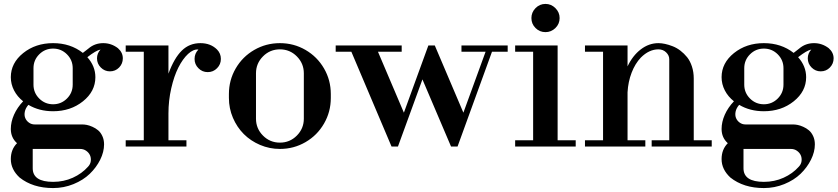

<svg xmlns="http://www.w3.org/2000/svg" viewBox="-20 -748 4275 980"><path d="M251 211.9Q147.5 211.9 80.1 158.2Q35.2 116.7 35.2 64Q35.2 14.6 66.9 -17.1Q35.2 -45.4 35.2 -89.8Q35.2 -125.5 51.5 -162.4Q67.9 -199.2 98.1 -231Q68.4 -254.4 51.8 -286.4Q35.2 -318.4 35.2 -354Q35.2 -426.3 98.4 -477.1Q161.6 -527.8 251 -527.8Q339.4 -527.8 402.8 -478Q430.2 -500 431.2 -500Q463.4 -527.8 506.8 -527.8Q548.3 -527.8 582 -502Q606.9 -480 606.9 -450.2Q606.9 -422.9 587.9 -403.3Q568.8 -383.8 541 -383.8Q514.2 -383.8 494.6 -403.3Q475.1 -422.9 475.1 -450.2Q475.1 -475.6 493.2 -495.1Q470.7 -491.2 425.8 -456.1Q466.8 -410.2 466.8 -354Q466.8 -281.7 403.6 -231Q340.3 -180.2 251 -180.2Q179.7 -180.2 125 -212.9Q110.4 -196.3 106.7 -178Q103 -159.7 108.9 -145.5Q114.7 -131.3 127.7 -122.1Q140.6 -112.8 157.2 -112.8H399.9Q410.2 -112.8 423.1 -110.4Q436 -107.9 451.9 -100.8Q467.8 -93.8 480.7 -83Q493.7 -72.3 502.4 -53.5Q511.2 -34.7 511.2 -11.2Q511.2 27.3 491.5 67.1Q471.7 106.9 438.2 139.2Q404.8 171.4 355.2 191.7Q305.7 211.9 251 211.9ZM147 110.8Q147 180.2 251 180.2Q305.2 180.2 351.6 159.2Q397.9 138.2 429.2 103Q441.4 90.3 443.4 74Q445.3 57.6 439.2 44.2Q433.1 30.8 419.7 21.5Q406.2 12.2 389.2 12.2H147ZM150.9 -315.9Q150.9 -274.4 180.2 -245.1Q209.5 -215.8 251 -215.8Q292.5 -215.8 321.8 -245.1Q351.1 -274.4 351.1 -315.9V-399.9Q351.1 -441.4 321.8 -470.7Q292.5 -500 251 -500Q209.5 -500 180.2 -470.7Q150.9 -441.4 150.9 -399.9Z M621.6 0V-32.2H713.9V-483.9H621.6V-516.1H839.8V-372.1Q869.1 -451.7 908 -489.7Q946.8 -527.8 1002.9 -527.8Q1055.2 -527.8 1087.9 -495.1Q1107.4 -475.1 1107.4 -447.3Q1107.4 -419.4 1087.9 -399.9Q1068.4 -379.9 1040.3 -379.9Q1012.2 -379.9 992.7 -399.9Q973.1 -419.4 973.1 -447.3Q973.1 -475.1 992.7 -495.1Q967.3 -498 939.9 -472.7Q912.6 -447.3 890.4 -403.3Q868.2 -359.4 854 -296.9Q839.8 -234.4 839.8 -168.9V-32.2H931.6V0Z M1408.7 12.2Q1355.5 12.2 1307.4 -8.3Q1259.3 -28.8 1224.4 -63.7Q1189.5 -98.6 1168.9 -146.7Q1148.4 -194.8 1148.4 -248V-268.1Q1148.4 -338.9 1183.1 -398.7Q1217.8 -458.5 1277.8 -493.2Q1337.9 -527.8 1408.7 -527.8Q1479.5 -527.8 1539.3 -493.2Q1599.1 -458.5 1633.8 -398.7Q1668.5 -338.9 1668.5 -268.1V-248Q1668.5 -177.2 1633.8 -117.2Q1599.1 -57.1 1539.3 -22.5Q1479.5 12.2 1408.7 12.2ZM1286.6 -142.1Q1286.6 -91.8 1322.3 -55.9Q1357.9 -20 1408.7 -20Q1459.5 -20 1495.1 -55.9Q1530.8 -91.8 1530.8 -142.1V-374Q1530.8 -424.3 1495.1 -460.2Q1459.5 -496.1 1408.7 -496.1Q1357.9 -496.1 1322.3 -460.2Q1286.6 -424.3 1286.6 -374Z M1978.5 0 1773.4 -483.9H1693.4V-516.1H2030.3V-483.9H1909.2L2041.5 -172.9L2166.5 -516.1H2199.2L2345.2 -172.9L2458.5 -483.9H2335.4V-516.1H2571.3V-483.9H2491.2L2315.4 0H2282.2L2136.2 -342.8L2011.2 0Z M2609.4 0V-32.2H2701.2V-483.9H2609.4V-516.1H2826.2V-32.2H2918.5V0ZM2692.4 -655.8Q2692.4 -685.1 2713.4 -706.5Q2734.4 -728 2764.2 -728Q2793.5 -728 2814.9 -706.5Q2836.4 -685.1 2836.4 -655.8Q2836.4 -626 2814.9 -605Q2793.5 -584 2764.2 -584Q2734.4 -584 2713.4 -605Q2692.4 -626 2692.4 -655.8Z M2965.8 0V-32.2H3058.1V-483.9H2965.8V-516.1H3183.1V-409.2Q3209 -463.9 3250.5 -495.8Q3292 -527.8 3340.8 -527.8Q3356.4 -527.8 3374.5 -523.9Q3392.6 -520 3413.3 -512Q3434.1 -503.9 3452.9 -489.5Q3471.7 -475.1 3487.1 -456.1Q3502.4 -437 3511.7 -408.7Q3521 -380.4 3521 -347.2V-32.2H3612.8V0H3306.2V-32.2H3396V-445.8Q3396 -465.3 3380.1 -480.7Q3364.3 -496.1 3340.8 -496.1Q3293 -496.1 3251 -454.1Q3221.7 -423.3 3203.9 -377Q3186 -330.6 3183.1 -276.9V-32.2H3273.9V0Z M3878.9 211.9Q3775.4 211.9 3708 158.2Q3663.1 116.7 3663.1 64Q3663.1 14.6 3694.8 -17.1Q3663.1 -45.4 3663.1 -89.8Q3663.1 -125.5 3679.4 -162.4Q3695.8 -199.2 3726.1 -231Q3696.3 -254.4 3679.7 -286.4Q3663.1 -318.4 3663.1 -354Q3663.1 -426.3 3726.3 -477.1Q3789.6 -527.8 3878.9 -527.8Q3967.3 -527.8 4030.8 -478Q4058.1 -500 4059.1 -500Q4091.3 -527.8 4134.8 -527.8Q4176.3 -527.8 4210 -502Q4234.9 -480 4234.9 -450.2Q4234.9 -422.9 4215.8 -403.3Q4196.8 -383.8 4168.9 -383.8Q4142.1 -383.8 4122.6 -403.3Q4103 -422.9 4103 -450.2Q4103 -475.6 4121.1 -495.1Q4098.6 -491.2 4053.7 -456.1Q4094.7 -410.2 4094.7 -354Q4094.7 -281.7 4031.5 -231Q3968.3 -180.2 3878.9 -180.2Q3807.6 -180.2 3752.9 -212.9Q3738.3 -196.3 3734.6 -178Q3731 -159.7 3736.8 -145.5Q3742.7 -131.3 3755.6 -122.1Q3768.6 -112.8 3785.2 -112.8H4027.8Q4038.1 -112.8 4051 -110.4Q4064 -107.9 4079.8 -100.8Q4095.7 -93.8 4108.6 -83Q4121.6 -72.3 4130.4 -53.5Q4139.2 -34.7 4139.2 -11.2Q4139.2 27.3 4119.4 67.1Q4099.6 106.9 4066.2 139.2Q4032.7 171.4 3983.2 191.7Q3933.6 211.9 3878.9 211.9ZM3774.9 110.8Q3774.9 180.2 3878.9 180.2Q3933.1 180.2 3979.5 159.2Q4025.9 138.2 4057.1 103Q4069.3 90.3 4071.3 74Q4073.2 57.6 4067.1 44.2Q4061 30.8 4047.6 21.5Q4034.2 12.2 4017.1 12.2H3774.9ZM3778.8 -315.9Q3778.8 -274.4 3808.1 -245.1Q3837.4 -215.8 3878.9 -215.8Q3920.4 -215.8 3949.7 -245.1Q3979 -274.4 3979 -315.9V-399.9Q3979 -441.4 3949.7 -470.7Q3920.4 -500 3878.9 -500Q3837.4 -500 3808.1 -470.7Q3778.8 -441.4 3778.8 -399.9Z"/></svg>

Font: Fin Serif Display
Style: Italic
Weight: 400
Designer: J. Blake Harris
Version: Version 1.006;FEAKit 1.0